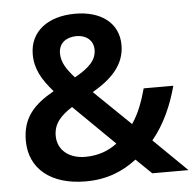

<svg xmlns="http://www.w3.org/2000/svg" viewBox="-52 -843 847 839"><g transform="rotate(-5 371.5 -423.0)"><path d="M308 -790C188 -790 108 -729 108 -629C108 -565 136 -517 185 -461C98 -412 45 -358 45 -256C45 -133 138 -56 291 -56C385 -56 455 -86 515 -132L583 -66H742L596 -209C652 -276 687 -360 708 -439H578C563 -384 544 -331 514 -288L355 -442C436 -489 498 -547 498 -636C498 -734 420 -790 308 -790ZM306 -692C345 -692 379 -669 379 -626C379 -581 348 -549 283 -513C248 -552 227 -584 227 -623C227 -671 264 -692 306 -692ZM259 -385 438 -209C403 -182 357 -163 298 -163C227 -163 177 -203 177 -266C177 -319 208 -352 259 -385Z"/></g></svg>

Font: Noto Sans Malayalam UI SemiBold
Style: Regular
Weight: 600
Designer: Jelle Bosma - Monotype Design Team
Foundry: Monotype Imaging Inc.
Version: Version 2.104